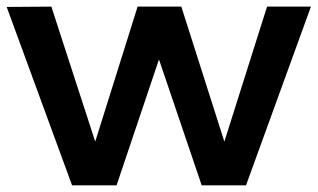

<svg xmlns="http://www.w3.org/2000/svg" viewBox="-21 -555 951 575"><path d="M-1 -534.2 132.8 -535.2 264.2 -130.9 391.1 -535.2H522L650.9 -130.9L778.8 -535.2H910.2L715.8 0H583L455.1 -377L328.1 0H194.8Z"/></svg>

Font: Montserrat-Arabic Medium
Style: Regular
Weight: 500
Designer: Mohamed Gaber
Foundry: Kief Type Foundry
Version: Version 5.008;PS 005.008;hotconv 1.0.88;makeotf.lib2.5.64775